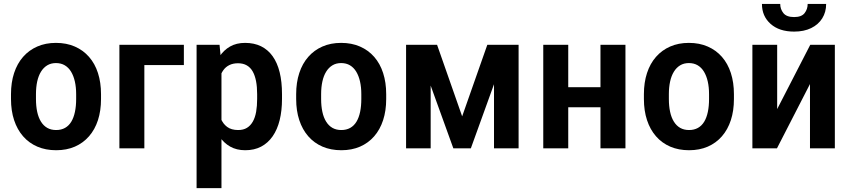

<svg xmlns="http://www.w3.org/2000/svg" viewBox="-20 -757 4338 980"><path d="M36.1 -251.5V-276.4Q36.1 -335.9 52 -384.3Q67.9 -432.6 97.9 -466.8Q127.9 -501 170.2 -519.5Q212.4 -538.1 265.6 -538.1Q319.3 -538.1 361.8 -519.5Q404.3 -501 434.3 -466.8Q464.4 -432.6 480 -384.3Q495.6 -335.9 495.6 -276.4V-251.5Q495.6 -191.9 480 -143.8Q464.4 -95.7 434.3 -61.3Q404.3 -26.9 362.1 -8.5Q319.8 9.8 266.6 9.8Q213.4 9.8 170.7 -8.5Q127.9 -26.9 97.9 -61.3Q67.9 -95.7 52 -143.8Q36.1 -191.9 36.1 -251.5ZM163.6 -276.4V-251.5Q163.6 -215.3 169.9 -186Q176.3 -156.7 189.2 -136Q202.1 -115.2 221.4 -104.2Q240.7 -93.3 266.6 -93.3Q292.5 -93.3 312 -104.2Q331.5 -115.2 344 -136Q356.4 -156.7 362.5 -186Q368.7 -215.3 368.7 -251.5V-276.4Q368.7 -312 362.1 -341.1Q355.5 -370.1 342.8 -391.1Q330.1 -412.1 310.8 -423.6Q291.5 -435.1 265.6 -435.1Q240.2 -435.1 221.2 -423.6Q202.1 -412.1 189.2 -391.1Q176.3 -370.1 169.9 -341.1Q163.6 -312 163.6 -276.4Z M918.5 -528.3V-424.8H716.8V0H589.4V-528.3Z M1110.4 -426.8V203.1H983.4V-528.3H1100.6ZM1419.4 -276.4V-252.4Q1419.4 -192.4 1407.5 -144Q1395.5 -95.7 1371.6 -61.3Q1347.7 -26.9 1312.7 -8.5Q1277.8 9.8 1231.9 9.8Q1187.5 9.8 1154.8 -8.8Q1122.1 -27.3 1099.9 -60.8Q1077.6 -94.2 1064.2 -139.4Q1050.8 -184.6 1044.4 -237.3V-283.7Q1050.3 -339.8 1063.7 -386.5Q1077.1 -433.1 1099.4 -467Q1121.6 -501 1154.1 -519.5Q1186.5 -538.1 1231 -538.1Q1277.3 -538.1 1312.5 -520.8Q1347.7 -503.4 1371.6 -470Q1395.5 -436.5 1407.5 -387.9Q1419.4 -339.4 1419.4 -276.4ZM1292.5 -252.4V-276.4Q1292.5 -314 1286.9 -343Q1281.2 -372.1 1269.8 -392.3Q1258.3 -412.6 1239.7 -423.3Q1221.2 -434.1 1194.8 -434.1Q1169.4 -434.1 1150.6 -424.8Q1131.8 -415.5 1119.9 -398.7Q1107.9 -381.8 1101.1 -358.6Q1094.2 -335.4 1092.8 -307.6V-212.9Q1096.2 -179.7 1106.9 -152.6Q1117.7 -125.5 1139.2 -109.4Q1160.6 -93.3 1195.8 -93.3Q1222.2 -93.3 1240.5 -104.5Q1258.8 -115.7 1270.5 -136.5Q1282.2 -157.2 1287.4 -186.5Q1292.5 -215.8 1292.5 -252.4Z M1491.7 -251.5V-276.4Q1491.7 -335.9 1507.6 -384.3Q1523.4 -432.6 1553.5 -466.8Q1583.5 -501 1625.7 -519.5Q1668 -538.1 1721.2 -538.1Q1774.9 -538.1 1817.4 -519.5Q1859.9 -501 1889.9 -466.8Q1919.9 -432.6 1935.5 -384.3Q1951.2 -335.9 1951.2 -276.4V-251.5Q1951.2 -191.9 1935.5 -143.8Q1919.9 -95.7 1889.9 -61.3Q1859.9 -26.9 1817.6 -8.5Q1775.4 9.8 1722.2 9.8Q1668.9 9.8 1626.2 -8.5Q1583.5 -26.9 1553.5 -61.3Q1523.4 -95.7 1507.6 -143.8Q1491.7 -191.9 1491.7 -251.5ZM1619.1 -276.4V-251.5Q1619.1 -215.3 1625.5 -186Q1631.8 -156.7 1644.8 -136Q1657.7 -115.2 1677 -104.2Q1696.3 -93.3 1722.2 -93.3Q1748 -93.3 1767.6 -104.2Q1787.1 -115.2 1799.6 -136Q1812 -156.7 1818.1 -186Q1824.2 -215.3 1824.2 -251.5V-276.4Q1824.2 -312 1817.6 -341.1Q1811 -370.1 1798.3 -391.1Q1785.6 -412.1 1766.4 -423.6Q1747.1 -435.1 1721.2 -435.1Q1695.8 -435.1 1676.8 -423.6Q1657.7 -412.1 1644.8 -391.1Q1631.8 -370.1 1625.5 -341.1Q1619.1 -312 1619.1 -276.4Z M2338.9 -163.1 2467.3 -528.3H2574.2L2383.3 0H2293.9L2103 -528.3H2210.9ZM2178.2 -528.3V0H2052.7V-528.3ZM2501.5 0V-528.3H2627V0Z M3083.5 -312V-209.5H2840.8V-312ZM2880.4 -528.3V0H2752.9V-528.3ZM3172.4 -528.3V0H3044.9V-528.3Z M3266.6 -251.5V-276.4Q3266.6 -335.9 3282.5 -384.3Q3298.3 -432.6 3328.4 -466.8Q3358.4 -501 3400.6 -519.5Q3442.9 -538.1 3496.1 -538.1Q3549.8 -538.1 3592.3 -519.5Q3634.8 -501 3664.8 -466.8Q3694.8 -432.6 3710.4 -384.3Q3726.1 -335.9 3726.1 -276.4V-251.5Q3726.1 -191.9 3710.4 -143.8Q3694.8 -95.7 3664.8 -61.3Q3634.8 -26.9 3592.5 -8.5Q3550.3 9.8 3497.1 9.8Q3443.8 9.8 3401.1 -8.5Q3358.4 -26.9 3328.4 -61.3Q3298.3 -95.7 3282.5 -143.8Q3266.6 -191.9 3266.6 -251.5ZM3394 -276.4V-251.5Q3394 -215.3 3400.4 -186Q3406.7 -156.7 3419.7 -136Q3432.6 -115.2 3451.9 -104.2Q3471.2 -93.3 3497.1 -93.3Q3522.9 -93.3 3542.5 -104.2Q3562 -115.2 3574.5 -136Q3586.9 -156.7 3593 -186Q3599.1 -215.3 3599.1 -251.5V-276.4Q3599.1 -312 3592.5 -341.1Q3585.9 -370.1 3573.2 -391.1Q3560.5 -412.1 3541.3 -423.6Q3522 -435.1 3496.1 -435.1Q3470.7 -435.1 3451.7 -423.6Q3432.6 -412.1 3419.7 -391.1Q3406.7 -370.1 3400.4 -341.1Q3394 -312 3394 -276.4Z M3946.8 -200.2 4115.7 -528.3H4241.2V0H4114.3V-328.1L3945.8 0H3820.3V-528.3H3946.8ZM4102.5 -736.8H4196.8Q4196.8 -695.3 4176.8 -663.3Q4156.7 -631.3 4120.1 -613.5Q4083.5 -595.7 4033.2 -595.7Q3957.5 -595.7 3913.3 -635Q3869.1 -674.3 3869.1 -736.8H3962.4Q3962.4 -710.4 3978.5 -690.2Q3994.6 -669.9 4033.2 -669.9Q4071.3 -669.9 4086.9 -690.2Q4102.5 -710.4 4102.5 -736.8Z"/></svg>

Font: Roboto SemiCondensed SemiBold
Style: Regular
Weight: 600
Width: 4
Designer: Christian Robertson
Foundry: Google
Version: Version 3.009; 2024